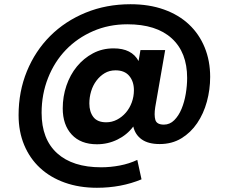

<svg xmlns="http://www.w3.org/2000/svg" viewBox="-20 -676 1088 909"><path d="M736 6Q682 6 651 -16Q620 -38 611 -77Q582 -38 536.5 -15.5Q491 7 439 7Q362 7 319.5 -39Q277 -85 277 -163Q277 -219 294.5 -270.5Q312 -322 344 -361Q376 -400 420 -423.5Q464 -447 518 -447Q604 -447 636 -387L645 -439H762L715 -169Q709 -131 715.5 -108.5Q722 -86 756 -86Q784 -86 805 -107Q826 -128 839.5 -160.5Q853 -193 859.5 -232Q866 -271 866 -307Q866 -428 793 -494.5Q720 -561 583 -561Q495 -561 420.5 -528.5Q346 -496 292 -440Q238 -384 207.5 -307Q177 -230 177 -142Q177 -17 250.5 49.5Q324 116 459 116Q503 116 547.5 107.5Q592 99 630 81L650 173Q602 193 549 203Q496 213 439 213Q355 213 286.5 188.5Q218 164 169.5 119Q121 74 94.5 10.5Q68 -53 68 -131Q68 -243 107.5 -339Q147 -435 217.5 -505.5Q288 -576 385.5 -616Q483 -656 598 -656Q686 -656 756 -631Q826 -606 874.5 -560.5Q923 -515 949 -451.5Q975 -388 975 -312Q975 -252 959.5 -195Q944 -138 913.5 -93Q883 -48 838.5 -21Q794 6 736 6ZM614 -249Q614 -290 592 -316.5Q570 -343 527 -343Q498 -343 475.5 -329.5Q453 -316 436.5 -294Q420 -272 411.5 -244Q403 -216 403 -186Q403 -147 422 -122Q441 -97 483 -97Q510 -97 534 -109.5Q558 -122 576 -143Q594 -164 604 -191.5Q614 -219 614 -249Z"/></svg>

Font: SVN-Poppins SemiBold
Style: Italic
Weight: 600
Italic angle: -10°
Designer: Ninad Kale (Devanagari), Jonny Pinhorn (Latin)
Foundry: Indian Type Foundry
Version: Version 3.002 2017; ttfautohint (v1.8.3)